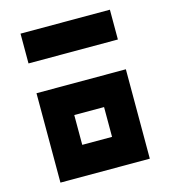

<svg xmlns="http://www.w3.org/2000/svg" viewBox="-104 -768 754 851"><g transform="rotate(-15 273.5 -342.0)"><path d="M68.4 -546.9V-683.6H478.5V-546.9ZM68.4 -410.2H478.5V0H68.4ZM205.1 -273.4V-136.7H341.8V-273.4Z"/></g></svg>

Font: DatCub
Style: Bold
Weight: 700
Designer: GGBot
Version: 1.00